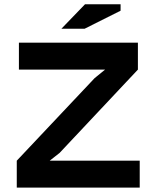

<svg xmlns="http://www.w3.org/2000/svg" viewBox="-20 -857 707 877"><path d="M56.6 0ZM56.6 -123 412.1 -500 460 -539.1H66.4V-662.1H609.9V-539.1L252.4 -158.7L207 -123H618.2V0H56.6ZM368.2 -837.4H530.8V-808.1L366.2 -725.6H260.3Z"/></svg>

Font: PT Astra Sans
Style: Bold
Weight: 700
Designer: A.Korolkova, I. Chaeva
Foundry: ParaType Ltd
Version: Version 1.001; ttfautohint (v1.6)